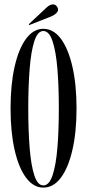

<svg xmlns="http://www.w3.org/2000/svg" viewBox="-20 -842 396 873"><path d="M177 11Q132 11 98.5 -34Q65 -79 46.5 -160Q28 -241 28 -349Q28 -457.5 46.5 -539Q65 -620.5 98.5 -665.8Q132 -711 177 -711Q223 -711 256.8 -665.8Q290.5 -620.5 309.2 -539Q328 -457.5 328 -349Q328 -241 309.2 -160Q290.5 -79 256.8 -34Q223 11 177 11ZM177 1Q203.5 1 219 -45Q234.5 -91 241 -170.2Q247.5 -249.5 247.5 -349Q247.5 -449 241 -528.5Q234.5 -608 219 -654.5Q203.5 -701 177 -701Q151 -701 136 -654.5Q121 -608 114.8 -528.5Q108.5 -449 108.5 -349Q108.5 -249.5 114.8 -170.2Q121 -91 136 -45Q151 1 177 1ZM113 -728 111 -732 192.5 -808.5Q207.5 -822 221 -822Q234 -822 241 -809Q244 -804 244 -798.5Q244 -789.5 234.8 -781Q225.5 -772.5 213.5 -767.5Z"/></svg>

Font: Imbue 100pt
Style: Regular
Weight: 400
Designer: Tyler Finck
Foundry: Etcetera Type Company
Version: Version 1.102; ttfautohint (v1.8.3)